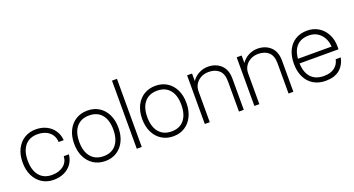

<svg xmlns="http://www.w3.org/2000/svg" viewBox="-46 -1273 3419 1854"><g transform="rotate(-20 1663.0 -346.0)"><path d="M42.5 -252Q42.5 -174 71.2 -115.5Q100 -57 151.2 -24.5Q202.5 8 270 8Q331 8 378.5 -14.5Q426 -37 455.2 -77.8Q484.5 -118.5 489.5 -174H437Q433.5 -113.5 388 -77.8Q342.5 -42 270 -42Q187 -42 141 -97.2Q95 -152.5 95 -252Q95 -351 140.8 -405.5Q186.5 -460 270 -460Q343 -460 388.5 -422Q434 -384 437 -319.5H489.5Q485 -376.5 456 -419.2Q427 -462 379 -486Q331 -510 270 -510Q202.5 -510 151.2 -478Q100 -446 71.2 -388Q42.5 -330 42.5 -252Z M572 -252Q572 -174 600.8 -115.5Q629.5 -57 681 -24.5Q732.5 8 800.5 8Q868.5 8 919.2 -24.5Q970 -57 998.5 -115.5Q1027 -174 1027 -252Q1027 -330 998.5 -388Q970 -446 919.2 -478Q868.5 -510 800.5 -510Q732.5 -510 681 -478Q629.5 -446 600.8 -388Q572 -330 572 -252ZM974.5 -252Q974.5 -152.5 929 -97.2Q883.5 -42 800.5 -42Q717 -42 670.8 -97.2Q624.5 -152.5 624.5 -252Q624.5 -351 670.8 -405.5Q717 -460 800.5 -460Q883.5 -460 929 -405.5Q974.5 -351 974.5 -252Z M1124 -700V0H1175V-700Z M1271 -252Q1271 -174 1299.8 -115.5Q1328.5 -57 1380 -24.5Q1431.5 8 1499.5 8Q1567.5 8 1618.2 -24.5Q1669 -57 1697.5 -115.5Q1726 -174 1726 -252Q1726 -330 1697.5 -388Q1669 -446 1618.2 -478Q1567.5 -510 1499.5 -510Q1431.5 -510 1380 -478Q1328.5 -446 1299.8 -388Q1271 -330 1271 -252ZM1673.5 -252Q1673.5 -152.5 1628 -97.2Q1582.5 -42 1499.5 -42Q1416 -42 1369.8 -97.2Q1323.5 -152.5 1323.5 -252Q1323.5 -351 1369.8 -405.5Q1416 -460 1499.5 -460Q1582.5 -460 1628 -405.5Q1673.5 -351 1673.5 -252Z M2174 -309.5V0H2223.5V-320.5Q2223.5 -413 2171 -461.5Q2118.5 -510 2037 -510Q1991 -510 1947 -487.5Q1903 -465 1874 -423Q1845 -381 1844.5 -322.5L1874 -316.5Q1874 -358.5 1894.2 -390.8Q1914.5 -423 1949.2 -441.5Q1984 -460 2027.5 -460Q2094.5 -460 2134.2 -424.2Q2174 -388.5 2174 -309.5ZM1823 -500V0H1874V-500Z M2683.5 -309.5V0H2733V-320.5Q2733 -413 2680.5 -461.5Q2628 -510 2546.5 -510Q2500.5 -510 2456.5 -487.5Q2412.5 -465 2383.5 -423Q2354.5 -381 2354 -322.5L2383.5 -316.5Q2383.5 -358.5 2403.8 -390.8Q2424 -423 2458.8 -441.5Q2493.5 -460 2537 -460Q2604 -460 2643.8 -424.2Q2683.5 -388.5 2683.5 -309.5ZM2332.5 -500V0H2383.5V-500Z M2830 -252Q2830 -172 2858.8 -113.8Q2887.5 -55.5 2940.2 -23.8Q2993 8 3064.5 8Q3155.5 8 3207.8 -35Q3260 -78 3277 -155.5H3224.5Q3214.5 -104 3173.8 -73Q3133 -42 3064.5 -42Q2976 -42 2929.2 -95.8Q2882.5 -149.5 2882.5 -252Q2882.5 -353.5 2927.5 -406.8Q2972.5 -460 3058.5 -460Q3129.5 -460 3176.2 -412.2Q3223 -364.5 3229.5 -284H2874V-236.5H3283V-265.5Q3283 -336.5 3254.2 -391.5Q3225.5 -446.5 3174.8 -478.2Q3124 -510 3058.5 -510Q2989 -510 2937.5 -478.8Q2886 -447.5 2858 -389.5Q2830 -331.5 2830 -252Z"/></g></svg>

Font: Overused Grotesk Light
Style: Regular
Weight: 300
Designer: RandomMaerks
Version: Version 0.005